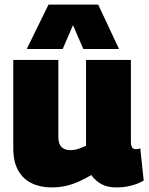

<svg xmlns="http://www.w3.org/2000/svg" viewBox="-20 -809 650 839"><path d="M205 10Q156 10 118 -8.5Q80 -27 59 -65Q38 -103 38 -162V-547H235V-210Q235 -180 249 -166.5Q263 -153 286 -153Q298 -153 308.5 -155Q319 -157 330.5 -161.5Q342 -166 356 -172V-547H552V-190Q552 -178 554.5 -170.5Q557 -163 562 -160Q567 -157 574 -157Q584 -157 593 -161L608 -20Q595 -12 576.5 -5Q558 2 536 6Q514 10 489 10Q449 10 423 -4.5Q397 -19 379 -44Q352 -28 324 -15.5Q296 -3 267 3.5Q238 10 205 10ZM97 -595 192 -789H409L500 -595H344L299 -699L254 -595Z"/></svg>

Font: Georama ExtraCondensed Thin ExtraBold
Style: Regular
Weight: 800
Version: Version 1.001